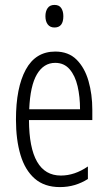

<svg xmlns="http://www.w3.org/2000/svg" viewBox="-20 -752 439 782"><path d="M205 -542Q259 -542 292 -509Q325 -476 340.5 -422Q356 -368 356 -305V-263H98Q99 -37 228 -37Q284 -37 338 -74V-23Q313 -7 284.5 1.5Q256 10 224 10Q161 10 121.5 -24.5Q82 -59 63.5 -121Q45 -183 45 -265Q45 -395 85 -468.5Q125 -542 205 -542ZM205 -496Q158 -496 130.5 -449.5Q103 -403 99 -307H306Q306 -358 296 -401Q286 -444 263.5 -470Q241 -496 205 -496ZM202 -732Q221 -732 229.5 -719Q238 -706 238 -686Q238 -640 202 -640Q184 -640 174.5 -652.5Q165 -665 165 -686Q165 -706 174 -719Q183 -732 202 -732Z"/></svg>

Font: Noto Sans Sinhala UI ExtraCondensed Light
Style: Regular
Weight: 300
Width: 2
Designer: Jelle Bosma - Monotype Design Team
Foundry: Monotype Imaging Inc.
Version: Version 2.006; ttfautohint (v1.8.4.7-5d5b)